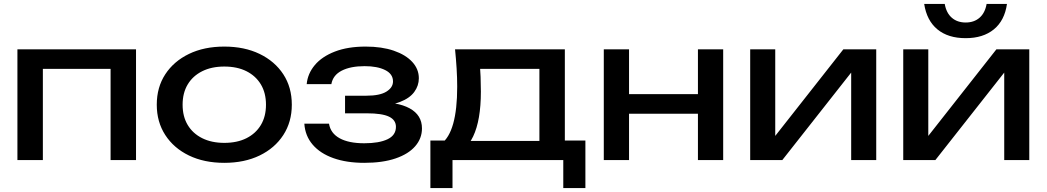

<svg xmlns="http://www.w3.org/2000/svg" viewBox="-20 -818 5348 981"><path d="M675 -566V0H545V-525L605 -466H139L199 -525V0H69V-566Z M1126 14Q1023 14 945.5 -23.5Q868 -61 824.5 -128Q781 -195 781 -283Q781 -372 824.5 -438.5Q868 -505 945.5 -542.5Q1023 -580 1126 -580Q1229 -580 1306.5 -542.5Q1384 -505 1427.5 -438.5Q1471 -372 1471 -283Q1471 -195 1427.5 -128Q1384 -61 1306.5 -23.5Q1229 14 1126 14ZM1126 -88Q1192 -88 1239.5 -112Q1287 -136 1313 -179.5Q1339 -223 1339 -283Q1339 -343 1313 -386.5Q1287 -430 1239.5 -454Q1192 -478 1126 -478Q1061 -478 1013 -454Q965 -430 939 -386.5Q913 -343 913 -283Q913 -223 939 -179.5Q965 -136 1013 -112Q1061 -88 1126 -88Z M1841 14Q1751 14 1683.5 -10Q1616 -34 1577.5 -79Q1539 -124 1535 -186H1661Q1669 -137 1715.5 -111.5Q1762 -86 1841 -86Q1917 -86 1960 -106.5Q2003 -127 2003 -170Q2003 -205 1967.5 -222Q1932 -239 1855 -239H1743V-329H1852Q1921 -329 1954.5 -350Q1988 -371 1988 -402Q1988 -440 1948 -460Q1908 -480 1843 -480Q1771 -480 1726 -457Q1681 -434 1673 -388H1547Q1552 -442 1588.5 -485.5Q1625 -529 1691 -554.5Q1757 -580 1848 -580Q1931 -580 1992 -559Q2053 -538 2086.5 -501.5Q2120 -465 2120 -418Q2120 -380 2096.5 -348Q2073 -316 2023.5 -297Q1974 -278 1896 -278V-295Q2010 -299 2073 -264.5Q2136 -230 2136 -162Q2136 -111 2101.5 -71Q2067 -31 2001 -8.5Q1935 14 1841 14Z M2971 -100V143H2858V0H2292V143H2179V-100H2325L2361 -98H2774L2806 -100ZM2305 -566H2866V-38H2736V-526L2796 -466H2373L2429 -510Q2434 -466 2435.5 -425.5Q2437 -385 2437 -350Q2437 -204 2397.5 -121Q2358 -38 2287 -38L2234 -83Q2316 -143 2316 -375Q2316 -420 2313 -468.5Q2310 -517 2305 -566Z M3065 -566H3194V0H3065ZM3546 -566H3675V0H3546ZM3138 -337H3600V-237H3138Z M3813 0V-566H3941V-65L3902 -74L4289 -566H4457V0H4329V-508L4369 -498L3977 0Z M4595 0V-566H4723V-65L4684 -74L5071 -566H5239V0H5111V-508L5151 -498L4759 0ZM4914 -623Q4824 -623 4769.5 -668Q4715 -713 4702 -798H4807Q4815 -752 4843 -727.5Q4871 -703 4914 -703Q4957 -703 4985 -727.5Q5013 -752 5021 -798H5125Q5113 -713 5058 -668Q5003 -623 4914 -623Z"/></svg>

Font: Unbounded
Style: Regular
Weight: 400
Designer: Luke Prowse, Jean-Baptiste Morizot, Fátima Lázaro, Florian Runge
Foundry: NaN
Version: Version 1.701;gftools[0.9.28.dev5+ged2979d]